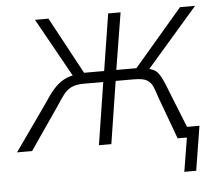

<svg xmlns="http://www.w3.org/2000/svg" viewBox="-63 -544 813 724"><g transform="rotate(-5 343.0 -182.0)"><path d="M606 128 627 0H600L606 -40H678L651 128ZM-16 0 104 -170Q126 -204 144 -225Q162 -246 184.5 -258.5Q207 -271 245 -275L222 -264L95 -492H146L262 -277H338L372 -492H419L384 -277H460L644 -492H701L503 -264L497 -273Q519 -268 530 -261Q541 -254 551.5 -234.5Q562 -215 579 -170L647 0H592L533 -160Q525 -186 518 -202Q511 -218 496.5 -227Q482 -236 446 -236H378L341 0H294L331 -236H258Q227 -236 209.5 -227Q192 -218 180 -202Q168 -186 151 -160L41 0Z"/></g></svg>

Font: Nunito Sans 7pt Condensed ExtraLight
Style: Italic
Weight: 250
Width: 3
Italic angle: -9°
Designer: Vernon Adams
Foundry: Vernon Adams
Version: Version 3.101;gftools[0.9.27]